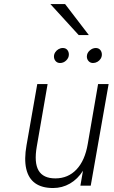

<svg xmlns="http://www.w3.org/2000/svg" viewBox="-20 -934 576 966"><path d="M247 12Q191 12 157 -12.2Q123 -36.5 112 -84.8Q101 -133 113.5 -203.5L167.5 -511H219.5L165 -196.5Q151 -115.5 174.2 -76Q197.5 -36.5 258.5 -36.5Q322.5 -36.5 365 -81.5Q407.5 -126.5 421.5 -209.5L473.5 -511H526.5L436.5 0H384.5L397.5 -75Q371 -33 332 -10.5Q293 12 247 12ZM448 -617Q434.5 -617 425.8 -626.5Q417 -636 417 -649.5Q417 -667 431.2 -679.8Q445.5 -692.5 462 -692.5Q476 -692.5 484.2 -683Q492.5 -673.5 492.5 -659.5Q492.5 -648 486.2 -638.2Q480 -628.5 469.8 -622.8Q459.5 -617 448 -617ZM282 -617Q268.5 -617 260 -626.5Q251.5 -636 251.5 -649.5Q251.5 -661 257.8 -670.8Q264 -680.5 274.2 -686.5Q284.5 -692.5 296 -692.5Q310.5 -692.5 318.5 -683Q326.5 -673.5 326.5 -659.5Q326.5 -643 313.2 -630Q300 -617 282 -617ZM376 -757.5 233.5 -913.5H307.5L427 -757.5Z"/></svg>

Font: Overpass ExtraLight
Style: Italic
Weight: 250
Italic angle: -10°
Designer: Delve Withrington, Dave Bailey, Thomas Jockin
Foundry: Delve Fonts LLC
Version: Version 4.000